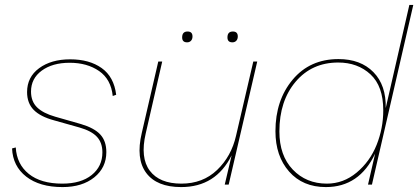

<svg xmlns="http://www.w3.org/2000/svg" viewBox="-20 -750 1699 780"><path d="M29 -147 44 -151Q48 -83 97 -43.5Q146 -4 233 -4Q309 -4 352.5 -39Q396 -74 396 -131Q396 -170 374 -194Q352 -218 303 -232L200 -261Q144 -276 117 -303.5Q90 -331 90 -376Q90 -437 139 -473Q188 -509 265 -509Q343 -509 393 -473.5Q443 -438 452 -365L438 -360Q431 -428 382.5 -461.5Q334 -495 263 -495Q193 -495 149.5 -463Q106 -431 106 -378Q106 -338 130.5 -314Q155 -290 204 -276L309 -246Q363 -230 387.5 -203.5Q412 -177 412 -132Q412 -69 363 -29.5Q314 10 234 10Q141 10 86.5 -32.5Q32 -75 29 -147Z M740 -578Q720 -578 720 -598Q720 -622 742 -622Q762 -622 762 -602Q762 -591 756 -584.5Q750 -578 740 -578ZM924 -578Q904 -578 904 -598Q904 -622 926 -622Q946 -622 946 -602Q946 -591 940 -584.5Q934 -578 924 -578ZM1009 -500H1025L909 0H893L921 -119Q857 10 716 10Q617 10 574 -47.5Q531 -105 556 -210L623 -500H639L572 -208Q549 -109 588.5 -56.5Q628 -4 717 -4Q804 -4 862 -59.5Q920 -115 939 -199Z M1304 10Q1210 10 1154.5 -53Q1099 -116 1099 -217Q1099 -343 1169 -426.5Q1239 -510 1355 -510Q1445 -510 1497 -457Q1549 -404 1547 -311L1643 -730H1659L1491 0H1475L1504 -126Q1440 10 1304 10ZM1308 -4Q1375 -4 1429 -49Q1483 -94 1510 -161.5Q1537 -229 1537 -302Q1537 -400 1485 -448Q1433 -496 1354 -496Q1247 -496 1181 -418Q1115 -340 1115 -216Q1115 -118 1169.5 -61Q1224 -4 1308 -4Z"/></svg>

Font: Elaine Sans Thin
Style: Italic
Weight: 250
Italic angle: -13°
Designer: Wei Huang
Foundry: Wei Huang
Version: Version 2.001;December 24, 2019;FontCreator 12.0.0.2547 64-b